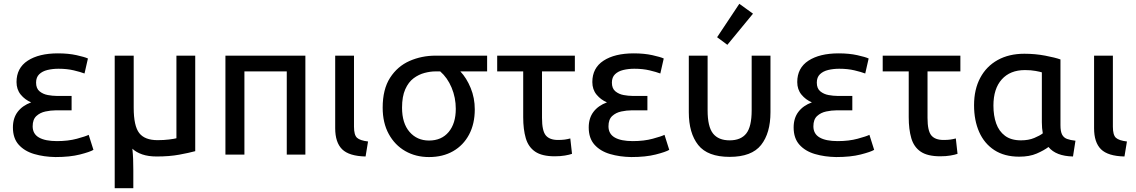

<svg xmlns="http://www.w3.org/2000/svg" viewBox="-20 -814 5980 1011"><path d="M272 13Q211 12 160 -3Q109 -18 78.5 -52Q48 -86 48 -143Q48 -192 73 -225Q98 -258 144 -275Q111 -289 89 -316Q67 -343 67 -382Q67 -456 126 -494.5Q185 -533 285 -533Q340 -533 383 -523.5Q426 -514 443 -506L425 -427Q404 -435 368.5 -443.5Q333 -452 288 -452Q257 -452 230 -445.5Q203 -439 186.5 -423Q170 -407 170 -379Q170 -348 188.5 -333Q207 -318 232 -313.5Q257 -309 277 -309H357V-233H273Q248 -233 219.5 -227Q191 -221 171.5 -203Q152 -185 152 -149Q152 -109 185 -90Q218 -71 280 -71Q339 -71 385 -83.5Q431 -96 447 -104L472 -25Q454 -14 401 -0.5Q348 13 272 13Z M584 177V-521H684V-247Q684 -151 713 -113.5Q742 -76 810 -76Q843 -76 870.5 -79.5Q898 -83 909 -86V-521H1008V-18Q975 -9 923.5 0.5Q872 10 805 10Q761 10 729 -1Q697 -12 677 -31Q680 -4 681 24Q682 52 682 83V177Z M1167 0V-521H1588V0H1490V-438H1267V0Z M1905 10Q1818 8 1781.5 -28Q1745 -64 1745 -139V-521H1844V-147Q1844 -103 1860 -88.5Q1876 -74 1918 -69Z M2239 13Q2169 13 2114 -18.5Q2059 -50 2027 -108.5Q1995 -167 1995 -247Q1995 -344 2034 -404.5Q2073 -465 2136.5 -493Q2200 -521 2274 -521H2545V-438H2404Q2437 -403 2458.5 -350.5Q2480 -298 2480 -238Q2480 -162 2450 -105.5Q2420 -49 2366 -18Q2312 13 2239 13ZM2239 -74Q2305 -74 2342.5 -119Q2380 -164 2380 -241Q2380 -300 2358 -352.5Q2336 -405 2298 -438H2272Q2246 -438 2215.5 -430Q2185 -422 2158 -402Q2131 -382 2114 -344Q2097 -306 2097 -247Q2097 -165 2136.5 -119.5Q2176 -74 2239 -74Z M2901 9Q2834 9 2798 -15.5Q2762 -40 2748.5 -86.5Q2735 -133 2735 -197V-438H2598V-521H3007V-438H2834V-193Q2834 -125 2854 -101Q2874 -77 2918 -77Q2939 -77 2953.5 -79Q2968 -81 2983 -85L2992 -4Q2978 1 2954.5 5Q2931 9 2901 9Z M3304 13Q3243 12 3192 -3Q3141 -18 3110.5 -52Q3080 -86 3080 -143Q3080 -192 3105 -225Q3130 -258 3176 -275Q3143 -289 3121 -316Q3099 -343 3099 -382Q3099 -456 3158 -494.5Q3217 -533 3317 -533Q3372 -533 3415 -523.5Q3458 -514 3475 -506L3457 -427Q3436 -435 3400.5 -443.5Q3365 -452 3320 -452Q3289 -452 3262 -445.5Q3235 -439 3218.5 -423Q3202 -407 3202 -379Q3202 -348 3220.5 -333Q3239 -318 3264 -313.5Q3289 -309 3309 -309H3389V-233H3305Q3280 -233 3251.5 -227Q3223 -221 3203.5 -203Q3184 -185 3184 -149Q3184 -109 3217 -90Q3250 -71 3312 -71Q3371 -71 3417 -83.5Q3463 -96 3479 -104L3504 -25Q3486 -14 3433 -0.5Q3380 13 3304 13Z M3822 12Q3706 12 3656.5 -50.5Q3607 -113 3607 -223V-521H3706V-233Q3706 -147 3734.5 -111Q3763 -75 3822 -75Q3881 -75 3909.5 -111Q3938 -147 3938 -233V-521H4037V-223Q4037 -113 3987.5 -50.5Q3938 12 3822 12ZM3810 -578 3756 -618 3873 -794 3945 -742Z M4383 13Q4322 12 4271 -3Q4220 -18 4189.5 -52Q4159 -86 4159 -143Q4159 -192 4184 -225Q4209 -258 4255 -275Q4222 -289 4200 -316Q4178 -343 4178 -382Q4178 -456 4237 -494.5Q4296 -533 4396 -533Q4451 -533 4494 -523.5Q4537 -514 4554 -506L4536 -427Q4515 -435 4479.5 -443.5Q4444 -452 4399 -452Q4368 -452 4341 -445.5Q4314 -439 4297.5 -423Q4281 -407 4281 -379Q4281 -348 4299.5 -333Q4318 -318 4343 -313.5Q4368 -309 4388 -309H4468V-233H4384Q4359 -233 4330.5 -227Q4302 -221 4282.5 -203Q4263 -185 4263 -149Q4263 -109 4296 -90Q4329 -71 4391 -71Q4450 -71 4496 -83.5Q4542 -96 4558 -104L4583 -25Q4565 -14 4512 -0.5Q4459 13 4383 13Z M4931 9Q4864 9 4828 -15.5Q4792 -40 4778.5 -86.5Q4765 -133 4765 -197V-438H4628V-521H5037V-438H4864V-193Q4864 -125 4884 -101Q4904 -77 4948 -77Q4969 -77 4983.5 -79Q4998 -81 5013 -85L5022 -4Q5008 1 4984.5 5Q4961 9 4931 9Z M5347 11Q5269 11 5216 -23.5Q5163 -58 5136 -119Q5109 -180 5109 -260Q5109 -343 5141.5 -404Q5174 -465 5233.5 -498Q5293 -531 5374 -531Q5431 -531 5483.5 -521Q5536 -511 5564 -501V-155Q5564 -122 5572.5 -105.5Q5581 -89 5598.5 -82.5Q5616 -76 5643 -73L5630 10Q5540 8 5501 -40Q5477 -22 5439 -5.5Q5401 11 5347 11ZM5356 -75Q5396 -75 5426 -87.5Q5456 -100 5471 -112Q5466 -139 5466 -170V-433Q5457 -436 5433 -440.5Q5409 -445 5377 -445Q5299 -445 5255 -396Q5211 -347 5211 -258Q5211 -205 5225.5 -164Q5240 -123 5272 -99Q5304 -75 5356 -75Z M5901 10Q5814 8 5777.5 -28Q5741 -64 5741 -139V-521H5840V-147Q5840 -103 5856 -88.5Q5872 -74 5914 -69Z"/></svg>

Font: Ubuntu Sans Medium
Style: Regular
Weight: 500
Designer: Dalton Maag Ltd
Foundry: Dalton Maag Ltd
Version: Version 1.006; ttfautohint (v1.8.4.7-5d5b)